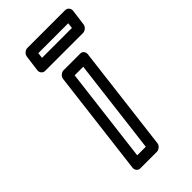

<svg xmlns="http://www.w3.org/2000/svg" viewBox="-227 -756 840 840"><g transform="rotate(-45 193.0 -336.0)"><path d="M137 -25 191 -466H244L190 -25ZM84 0C83 11 91 25 106 25H209C220 25 235 15 237 0L297 -491C298 -502 291 -516 276 -516H172C161 -516 146 -506 144 -491ZM144 -621 147 -647H332L329 -621ZM91 -596C90 -585 98 -571 113 -571H348C359 -571 374 -581 376 -596L386 -672C387 -683 378 -697 363 -697H129C118 -697 103 -687 101 -672Z"/></g></svg>

Font: Falling Sky
Style: CondOuObl
Weight: 400
Designer: Paul D. Hunt
Foundry: Adobe Systems Incorporated
Version: Version 1.02